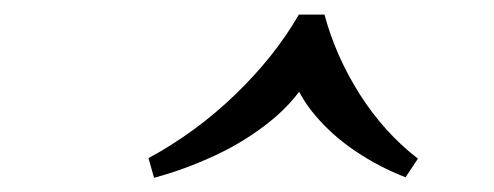

<svg xmlns="http://www.w3.org/2000/svg" viewBox="-20 -761 695 270"><path d="M196.6 -511 188.8 -538.6Q255.6 -574.8 310.8 -628Q366.1 -681.3 400.3 -740.5H436.3Q452 -681.9 486 -628.3Q520 -574.8 567.7 -537.9L550.3 -511.7Q513.3 -526 480.2 -548.2Q447.1 -570.5 423.2 -598.8Q399.2 -627.1 389.6 -659.3H418.2Q397.6 -621 361.6 -591.7Q325.6 -562.4 282.4 -542.4Q239.2 -522.3 196.6 -511Z"/></svg>

Font: Savate ExtraLight
Style: Italic
Weight: 200
Italic angle: -11°
Designer: Max Esnée
Foundry: Plomb Type
Version: Version 2.000